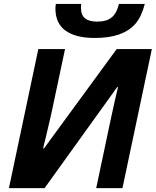

<svg xmlns="http://www.w3.org/2000/svg" viewBox="-20 -966 800 986"><path d="M723.6 -945.8Q707 -880.9 675.8 -844.5Q644.5 -808.1 592.8 -789.6Q541 -771 466.8 -771Q369.1 -771 316.9 -808.3Q264.6 -845.7 264.6 -922.9Q264.6 -934.6 267.1 -945.8H397L396 -933.1V-922.9Q396 -855 479 -855Q527.3 -855 553.5 -876.5Q579.6 -897.9 590.8 -945.8ZM206.1 -204.1 579.1 -713.9H759.8L608.9 0H474.1Q520 -217.8 544.4 -333Q568.8 -448.2 585.9 -518.1L582 -519L209 0H25.9L176.8 -713.9H314L242.2 -376Q210.4 -238.3 201.2 -204.1Z"/></svg>

Font: Zoram GWebM
Style: Bold Italic
Weight: 700
Italic angle: -12°
Foundry: Ascender Corporation
Version: Version 1.000